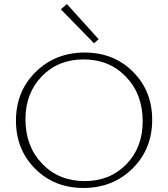

<svg xmlns="http://www.w3.org/2000/svg" viewBox="-20 -924 832 950"><path d="M445 -710 281 -878 311 -904 468 -730ZM393 6Q249 6 154 -89Q59 -184 59 -327Q59 -472 156.5 -568Q254 -664 399 -664Q543 -664 638 -569Q733 -474 733 -331Q733 -186 635.5 -90Q538 6 393 6ZM399 -28Q524 -28 605 -111Q686 -194 686 -324Q686 -458 603.5 -544Q521 -630 393 -630Q268 -630 187 -546.5Q106 -463 106 -334Q106 -200 188.5 -114Q271 -28 399 -28Z"/></svg>

Font: EauTestSC Light
Style: Regular
Weight: 300
Designer: Christian Thalmann (Catharsis Fonts)
Version: Version 0.001;PS 000.001;hotconv 1.0.88;makeotf.lib2.5.64775